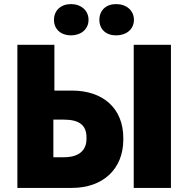

<svg xmlns="http://www.w3.org/2000/svg" viewBox="-20 -919 921 939"><path d="M327 -746C376 -746 413 -776 413 -822C413 -868 376 -899 327 -899C278 -899 244 -868 244 -822C244 -776 278 -746 327 -746ZM548 -746C598 -746 635 -776 635 -822C635 -868 598 -899 548 -899C498 -899 466 -868 466 -822C466 -776 498 -746 548 -746ZM65 0H332C484 0 583 -93 583 -236V-244C583 -390 483 -476 332 -476H246V-700H65ZM634 0H816V-700H634ZM241 -150V-334H292C367 -334 403 -307 403 -247V-240C403 -182 364 -150 293 -150Z"/></svg>

Font: Fixel Text ExtraBold
Style: Regular
Weight: 800
Width: 4
Designer: AlfaBravo + MacPaw
Foundry: Kyrylo Tkachov, Marchela Mozhyna, Serhii Makarenko, Maria Weinstein, Zakhar Kryvoshyya
Version: Version 1.211